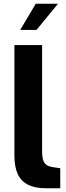

<svg xmlns="http://www.w3.org/2000/svg" viewBox="-20 -1004 353 1026"><path d="M225 2Q168 2 130.5 -16.5Q93 -35 75 -73.5Q57 -112 57 -173V-763H205V-195Q205 -165 211 -147.5Q217 -130 229.5 -122Q242 -114 261 -111L302 -105V2ZM88 -844 171 -984H290L175 -844Z"/></svg>

Font: Exo Thin
Style: Bold
Weight: 700
Version: Version 2.000